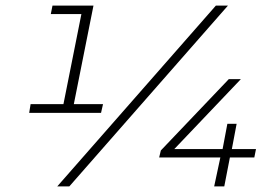

<svg xmlns="http://www.w3.org/2000/svg" viewBox="-20 -664 983 684"><path d="M347 -293 340 -262H84L89 -293H206L270 -614H161L167 -644H313L243 -293ZM749 -644H792L227 0H184ZM886 -103H799L779 0H743L765 -103H547L553 -128L795 -382H838L601 -133H773L790 -223H823L806 -133H892Z"/></svg>

Font: Montserrat Ace
Style: Light Italic
Weight: 300
Italic angle: -11.3°
Designer: Julieta Ulanovsky
Foundry: Julieta Ulanovsky
Version: Version 1